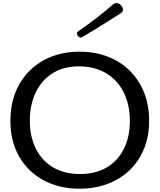

<svg xmlns="http://www.w3.org/2000/svg" viewBox="-20 -1174 1003 1207"><path d="M479.5 12.2Q351.6 12.2 253.7 -40.8Q155.8 -93.8 100.6 -189.7Q45.4 -285.6 45.4 -415Q45.4 -512.7 76.9 -592.3Q108.4 -671.9 166.5 -729.5Q224.6 -787.1 304.2 -818.1Q383.8 -849.1 479.5 -849.1Q576.7 -849.1 657 -818.1Q737.3 -787.1 795.7 -729.5Q854 -671.9 885.7 -592.3Q917.5 -512.7 917.5 -415Q917.5 -317.9 885.5 -239.3Q853.5 -160.6 795.2 -104.5Q736.8 -48.3 656.5 -18.1Q576.2 12.2 479.5 12.2ZM483.4 -80.1Q581.5 -80.1 651.6 -121.8Q721.7 -163.6 759 -238.8Q796.4 -314 796.4 -414.1Q796.4 -515.1 758.1 -592.5Q719.7 -669.9 647.7 -713.4Q575.7 -756.8 475.1 -756.8Q377.9 -756.8 309.1 -712.6Q240.2 -668.5 203.9 -591.3Q167.5 -514.2 167.5 -415Q167.5 -315.9 204.8 -240.5Q242.2 -165 312.7 -122.6Q383.3 -80.1 483.4 -80.1ZM487.8 -938Q478.5 -938 471.2 -946Q463.9 -954.1 463.9 -963.4Q463.9 -972.7 472.2 -978Q527.3 -1014.6 584.7 -1059.3Q642.1 -1104 691.9 -1147Q700.2 -1154.3 711.9 -1154.3Q727.5 -1154.3 740.2 -1141.4Q752.9 -1128.4 752.9 -1113.3Q752.9 -1099.6 740.2 -1091.3Q682.6 -1055.2 619.6 -1015.4Q556.6 -975.6 497.1 -941.4Q491.2 -938 487.8 -938Z"/></svg>

Font: Cutive
Style: Regular
Weight: 400
Version: Version 1.100; ttfautohint (v1.8.4.7-5d5b)